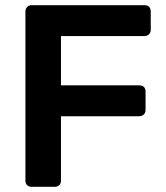

<svg xmlns="http://www.w3.org/2000/svg" viewBox="-20 -720 641 740"><path d="M102 0Q91 0 84.5 -6.5Q78 -13 78 -24V-675Q78 -686 84.5 -693Q91 -700 102 -700H536Q561 -700 561 -675V-605Q561 -594 554 -587.5Q547 -581 536 -581H215V-391H516Q541 -391 541 -366V-296Q541 -285 534 -278.5Q527 -272 516 -272H215V-24Q215 -13 208.5 -6.5Q202 0 191 0Z"/></svg>

Font: Fz Rubik Med
Style: Regular
Weight: 500
Designer: Hubert and Fischer
Foundry: Hubert and Fischer
Version: Vit hóa bi FontZin.com